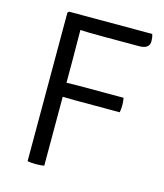

<svg xmlns="http://www.w3.org/2000/svg" viewBox="-105 -762 723 845"><g transform="rotate(15 257.0 -340.0)"><path d="M175 -378 230 -379H435Q438 -361 438 -345.5Q438 -330 435 -313H230Q195 -313 175 -314V0Q160 3 137 3Q114 3 99 0V-677L105 -683H484Q489 -668 489 -651Q489 -616 442 -616H283Q204 -616 174 -618L175 -478Z"/></g></svg>

Font: Signika
Style: Light
Weight: 300
Designer: Anna Giedrys
Foundry: Anna Giedrys
Version: Version 1.001